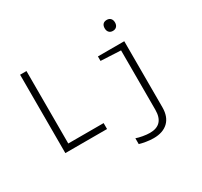

<svg xmlns="http://www.w3.org/2000/svg" viewBox="-195 -1008 1591 1515"><g transform="rotate(-30 600.0 -250.0)"><path d="M133 -714H191V-54H513V0H133ZM894 -697Q894 -721 906 -734Q918 -747 941 -747Q963 -747 975.5 -733.5Q988 -720 988 -697Q988 -674 975.5 -660.5Q963 -647 941 -647Q919 -647 906.5 -660.5Q894 -674 894 -697ZM670 228V175Q692 183 727.5 189.5Q763 196 792 196Q919 196 919 59V-482L737 -491V-532H977V70Q977 156 929.5 201.5Q882 247 797 247Q765 247 728.5 241Q692 235 670 228Z"/></g></svg>

Font: Noto Sans Mono UI Light
Style: Regular
Weight: 300
Monospace: yes
Designer: Monotype Design team
Foundry: Monotype Imaging Inc.
Version: Version 1.000